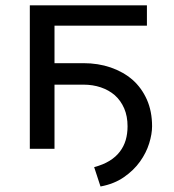

<svg xmlns="http://www.w3.org/2000/svg" viewBox="-20 -548 640 707"><path d="M521 -453.6V-528.3H89.8V0H180.7V-236.3H287.1Q321.8 -236.3 351.3 -226.3Q380.9 -216.3 402.8 -197.3Q424.8 -177.7 437.3 -148.9Q449.7 -120.1 449.7 -83Q449.7 -55.7 442.9 -32.2Q436 -8.8 421.4 10.3Q406.7 29.8 383.3 44.2Q359.9 58.6 326.7 67.4L350.1 138.7Q400.4 129.4 436.5 104.2Q472.7 79.1 495.6 46.9Q518.6 14.6 529.3 -20Q540 -54.7 540 -83Q540 -138.2 520.8 -181.4Q501.5 -224.6 467.8 -254.4Q433.6 -283.7 387.5 -299.6Q341.3 -315.4 287.1 -315.4H180.7V-453.6Z"/></svg>

Font: RobotoMono Nerd Font
Style: Regular
Weight: 400
Monospace: yes
Designer: Google
Version: Version 3.000;Nerd Fonts 3.2.1